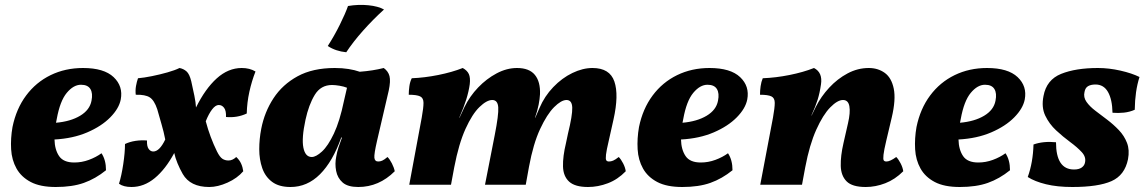

<svg xmlns="http://www.w3.org/2000/svg" viewBox="-20 -739 4586 768"><path d="M203 9Q141 9 103 -11Q65 -31 46 -65Q27 -99 24.5 -142Q22 -185 30 -231Q45 -304 84.5 -357Q124 -410 182.5 -438.5Q241 -467 312 -467Q396 -467 434.5 -430.5Q473 -394 463 -341Q456 -305 421 -269.5Q386 -234 329 -209.5Q272 -185 198 -181Q199 -140 216.5 -114.5Q234 -89 277 -89Q307 -89 335.5 -99.5Q364 -110 386 -126Q404 -99 404 -58Q362 -24 315.5 -7.5Q269 9 203 9ZM207 -263Q206 -255 204 -248Q262 -253 300.5 -276Q339 -299 346 -336Q352 -366 341.5 -383Q331 -400 304 -400Q274 -400 247 -367.5Q220 -335 207 -263Z M480 -163Q499 -172 522 -175.5Q545 -179 568 -177Q567 -154 574.5 -143.5Q582 -133 593 -133Q618 -133 641 -181Q635 -212 626 -242.5Q617 -273 609 -302Q597 -338 579 -349.5Q561 -361 523 -360Q521 -378 524 -395Q527 -412 532 -426Q556 -428 588 -434.5Q620 -441 650 -449.5Q680 -458 698 -467Q714 -464 726 -453.5Q738 -443 745 -414Q752 -383 757.5 -356Q763 -329 764 -309Q801 -384 847 -425.5Q893 -467 947 -467Q979 -467 1002 -453Q987 -415 977.5 -372Q968 -329 967 -285Q929 -267 884 -271Q885 -296 876.5 -307.5Q868 -319 855 -319Q842 -319 828.5 -301.5Q815 -284 803 -254Q820 -190 848 -133Q859 -111 869.5 -104Q880 -97 894 -97Q910 -97 925 -111Q938 -99 944.5 -84.5Q951 -70 953 -54Q929 -26 890 -8.5Q851 9 817 9Q741 9 711 -43Q699 -64 690 -86Q681 -108 677 -127Q642 -62 599 -26.5Q556 9 506 9Q474 9 456 -4Q466 -36 473 -82.5Q480 -129 480 -163Z M1515 -467Q1533 -454 1538 -434.5Q1543 -415 1535 -377L1488 -175Q1476 -123 1477.5 -108Q1479 -93 1493 -93Q1501 -93 1509 -96.5Q1517 -100 1530 -111Q1539 -102 1547.5 -85.5Q1556 -69 1559 -54Q1496 9 1413 9Q1371 9 1350.5 -9Q1330 -27 1324.5 -55.5Q1319 -84 1325 -113Q1328 -131 1334 -149.5Q1340 -168 1348 -189H1345Q1311 -93 1260 -42Q1209 9 1142 9Q1096 9 1068.5 -11.5Q1041 -32 1029 -66.5Q1017 -101 1017 -142Q1017 -183 1025 -224Q1038 -291 1074 -346Q1110 -401 1170.5 -434Q1231 -467 1319 -467Q1349 -467 1374 -463Q1399 -459 1419 -452Q1472 -456 1515 -467ZM1202 -260Q1186 -186 1193.5 -148.5Q1201 -111 1227 -111Q1244 -111 1268 -133Q1292 -155 1315.5 -204.5Q1339 -254 1356 -336L1368 -388Q1356 -393 1338.5 -396Q1321 -399 1308 -399Q1263 -399 1239 -359.5Q1215 -320 1202 -260ZM1372 -715Q1414 -722 1453.5 -718Q1493 -714 1516 -701Q1471 -660 1431.5 -615.5Q1392 -571 1365 -530Q1323 -534 1291 -555Q1317 -595 1339.5 -640.5Q1362 -686 1372 -715Z M2332 9Q2280 9 2256.5 -12.5Q2233 -34 2232 -73.5Q2231 -113 2244 -167L2252 -205Q2270 -278 2269 -308.5Q2268 -339 2246 -339Q2225 -339 2196.5 -310.5Q2168 -282 2140.5 -223Q2113 -164 2096 -72L2083 0H1920L1959 -199Q1975 -280 1973 -309.5Q1971 -339 1949 -339Q1927 -339 1898 -311Q1869 -283 1842 -223.5Q1815 -164 1797 -70L1784 0H1617L1667 -269Q1674 -308 1674 -327.5Q1674 -347 1660.5 -353.5Q1647 -360 1615 -360Q1615 -376 1617.5 -394Q1620 -412 1627 -426Q1678 -428 1733 -439Q1788 -450 1831 -467Q1849 -457 1855.5 -442.5Q1862 -428 1859 -402Q1855 -373 1845 -341Q1835 -309 1817 -268H1818L1838 -311Q1859 -354 1892.5 -389Q1926 -424 1966.5 -445.5Q2007 -467 2048 -467Q2097 -467 2119.5 -439.5Q2142 -412 2140 -362Q2139 -343 2134.5 -320Q2130 -297 2120 -268H2121L2138 -307Q2158 -354 2193 -390.5Q2228 -427 2269.5 -447Q2311 -467 2350 -467Q2419 -467 2437.5 -413Q2456 -359 2434 -261L2415 -176Q2406 -138 2404 -120.5Q2402 -103 2405 -98Q2408 -93 2416 -93Q2424 -93 2432.5 -96.5Q2441 -100 2455 -111Q2464 -102 2472.5 -85.5Q2481 -69 2483 -54Q2451 -21 2411.5 -6Q2372 9 2332 9Z M2709 9Q2647 9 2609 -11Q2571 -31 2552 -65Q2533 -99 2530.5 -142Q2528 -185 2536 -231Q2551 -304 2590.5 -357Q2630 -410 2688.5 -438.5Q2747 -467 2818 -467Q2902 -467 2940.5 -430.5Q2979 -394 2969 -341Q2962 -305 2927 -269.5Q2892 -234 2835 -209.5Q2778 -185 2704 -181Q2705 -140 2722.5 -114.5Q2740 -89 2783 -89Q2813 -89 2841.5 -99.5Q2870 -110 2892 -126Q2910 -99 2910 -58Q2868 -24 2821.5 -7.5Q2775 9 2709 9ZM2713 -263Q2712 -255 2710 -248Q2768 -253 2806.5 -276Q2845 -299 2852 -336Q2858 -366 2847.5 -383Q2837 -400 2810 -400Q2780 -400 2753 -367.5Q2726 -335 2713 -263Z M3021 0 3072 -269Q3079 -308 3079 -327.5Q3079 -347 3065.5 -353.5Q3052 -360 3020 -360Q3020 -377 3022.5 -394.5Q3025 -412 3031 -426Q3083 -428 3138 -439Q3193 -450 3236 -467Q3271 -449 3264 -402Q3259 -367 3250.5 -340Q3242 -313 3226 -278V-276L3243 -311Q3264 -353 3297 -388.5Q3330 -424 3370.5 -445.5Q3411 -467 3455 -467Q3492 -467 3519 -447.5Q3546 -428 3555 -384.5Q3564 -341 3547 -269L3525 -176Q3516 -138 3514 -120Q3512 -102 3515 -97.5Q3518 -93 3526 -93Q3540 -93 3565 -111Q3574 -102 3582.5 -85.5Q3591 -69 3593 -54Q3560 -21 3521 -6Q3482 9 3443 9Q3389 9 3366.5 -13.5Q3344 -36 3343 -75.5Q3342 -115 3354 -167L3372 -246Q3382 -289 3377.5 -314Q3373 -339 3352 -339Q3330 -339 3301 -309.5Q3272 -280 3245 -220Q3218 -160 3201 -70L3188 0Z M3819 9Q3757 9 3719 -11Q3681 -31 3662 -65Q3643 -99 3640.5 -142Q3638 -185 3646 -231Q3661 -304 3700.5 -357Q3740 -410 3798.5 -438.5Q3857 -467 3928 -467Q4012 -467 4050.5 -430.5Q4089 -394 4079 -341Q4072 -305 4037 -269.5Q4002 -234 3945 -209.5Q3888 -185 3814 -181Q3815 -140 3832.5 -114.5Q3850 -89 3893 -89Q3923 -89 3951.5 -99.5Q3980 -110 4002 -126Q4020 -99 4020 -58Q3978 -24 3931.5 -7.5Q3885 9 3819 9ZM3823 -263Q3822 -255 3820 -248Q3878 -253 3916.5 -276Q3955 -299 3962 -336Q3968 -366 3957.5 -383Q3947 -400 3920 -400Q3890 -400 3863 -367.5Q3836 -335 3823 -263Z M4372 -467Q4416 -467 4462 -456.5Q4508 -446 4538 -431Q4520 -375 4519 -300Q4499 -291 4476 -288.5Q4453 -286 4430 -288Q4429 -341 4412 -371Q4395 -401 4362 -401Q4344 -401 4332.5 -394.5Q4321 -388 4318 -371Q4313 -350 4326 -331.5Q4339 -313 4361.5 -296Q4384 -279 4409 -260Q4434 -241 4455.5 -218.5Q4477 -196 4488 -167.5Q4499 -139 4492 -102Q4479 -38 4426 -14.5Q4373 9 4269 9Q4209 9 4164 -2Q4119 -13 4091 -31Q4112 -89 4114 -161Q4153 -175 4204 -170Q4204 -61 4276 -61Q4296 -61 4307 -69Q4318 -77 4320 -89Q4325 -111 4307 -130.5Q4289 -150 4260.5 -171Q4232 -192 4204.5 -217.5Q4177 -243 4161 -276.5Q4145 -310 4154 -355Q4166 -420 4224.5 -443.5Q4283 -467 4372 -467Z"/></svg>

Font: Vollkorn ExtraBold
Style: Italic
Weight: 800
Italic angle: -11°
Designer: Friedrich Althausen
Foundry: Friedrich Althausen
Version: Version 5.000; ttfautohint (v1.8.3)